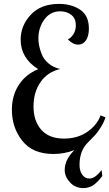

<svg xmlns="http://www.w3.org/2000/svg" viewBox="-20 -772 561 985"><path d="M41 -209Q41 -282 76.5 -336.5Q112 -391 176 -417Q86 -474 86 -568Q86 -641 138 -696.5Q190 -752 283 -752Q347 -752 391.5 -722Q436 -692 436 -625Q436 -587 421 -565Q406 -543 381 -543Q354 -543 328 -570Q344 -577 356.5 -596.5Q369 -616 369 -642Q369 -678 345.5 -696Q322 -714 289 -714Q238 -714 207.5 -672Q177 -630 177 -575Q177 -558 180.5 -539Q184 -520 194 -494Q204 -468 228.5 -447Q253 -426 289 -418Q224 -403 188 -351Q152 -299 152 -226Q152 -151 192 -106Q232 -61 309 -61Q377 -61 427 -95Q477 -129 496 -180L521 -170Q513 -144 496.5 -118Q480 -92 467 -78L429 -39Q388 3 388 74Q388 105 402 124.5Q416 144 439 144Q468 144 501 100L505 131Q503 133 495 143Q487 153 482.5 157.5Q478 162 469 170Q460 178 452.5 182Q445 186 433 189.5Q421 193 409 193Q366 193 339 163.5Q312 134 312 101Q312 46 362 -2Q310 18 254 18Q148 18 94.5 -49.5Q41 -117 41 -209Z"/></svg>

Font: Lobster Two
Style: Regular
Weight: 400
Designer: Pablo Impallari
Foundry: Pablo Impallari. www.impallari.com
Version: Version 1.006